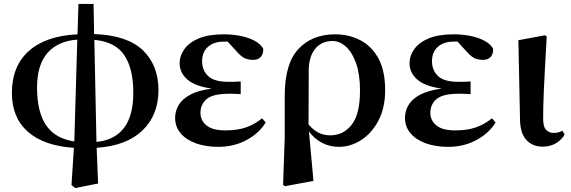

<svg xmlns="http://www.w3.org/2000/svg" viewBox="-20 -725 2880 969"><path d="M355 -11.2 370.1 -524.9Q272.5 -518.1 219.7 -458Q167 -397.9 167 -283.2Q167 -160.6 212.6 -93Q258.3 -25.4 355 -11.2ZM340.8 209 353 21Q202.1 11.2 121.1 -59.8Q40 -130.9 40 -255.9Q40 -391.6 126 -468Q211.9 -544.4 371.1 -551.8L376 -705.1H452.1L455.1 -553.2Q623 -546.9 701.4 -470.9Q779.8 -395 779.8 -270Q779.8 -144.5 699.2 -66.9Q618.7 10.7 467.8 21L475.1 201.2L359.9 224.1ZM456.1 -523.9 466.8 -8.8Q652.8 -27.3 652.8 -256.8Q652.8 -379.4 607.2 -446.8Q561.5 -514.2 456.1 -523.9Z M1081.1 16.1Q1019 16.1 970 -1.2Q920.9 -18.6 892.3 -51.5Q863.8 -84.5 863.8 -130.9Q863.8 -164.6 881.6 -194.8Q899.4 -225.1 940.2 -247.1Q981 -269 1048.8 -277.8Q963.4 -290 925 -324.2Q886.7 -358.4 886.7 -404.8Q886.7 -443.8 910.9 -477.5Q935.1 -511.2 984.1 -531.5Q1033.2 -551.8 1108.9 -551.8Q1152.8 -551.8 1193.6 -543.7Q1234.4 -535.6 1264.9 -519.3Q1295.4 -502.9 1308.6 -479Q1309.6 -452.6 1296.1 -437.7Q1282.7 -422.9 1257.8 -422.9Q1235.8 -422.9 1218 -429.7Q1200.2 -436.5 1173.8 -465.8L1128.9 -515.1H1110.8Q1059.1 -515.1 1029.5 -488.5Q1000 -461.9 1000 -416Q1000 -370.1 1030.5 -341.1Q1061 -312 1133.8 -312Q1148.9 -312 1162.6 -312.3Q1176.3 -312.5 1194.8 -314V-250Q1171.4 -251.5 1159.7 -251.7Q1147.9 -252 1138.7 -252Q1054.2 -252 1022.9 -225.1Q991.7 -198.2 991.7 -155.8Q991.7 -117.2 1022.2 -92Q1052.7 -66.9 1117.7 -66.9Q1177.7 -66.9 1221.4 -82Q1265.1 -97.2 1302.7 -127.9L1320.8 -106.9Q1288.6 -53.2 1225.1 -18.6Q1161.6 16.1 1081.1 16.1Z M1408.7 208 1417 -32.2V-243.2Q1417 -402.8 1485.8 -477.3Q1554.7 -551.8 1671.9 -551.8Q1739.7 -551.8 1797.1 -522.7Q1854.5 -493.7 1889.2 -431.4Q1923.8 -369.1 1923.8 -270Q1923.8 -180.7 1889.9 -116.5Q1856 -52.2 1802.7 -18.1Q1749.5 16.1 1690.9 16.1Q1643.1 16.1 1604 -4.9Q1564.9 -25.9 1539.1 -62L1562 188L1418 214.8ZM1537.1 -97.2Q1558.1 -71.3 1585.2 -56.6Q1612.3 -42 1647 -42Q1712.9 -42 1754.9 -95.5Q1796.9 -148.9 1796.9 -268.1Q1796.9 -350.1 1777.1 -405.8Q1757.3 -461.4 1725.8 -489.7Q1694.3 -518.1 1658.7 -518.1Q1602.5 -518.1 1570.6 -478.5Q1538.6 -439 1538.1 -369.1Z M2241.2 16.1Q2179.2 16.1 2130.1 -1.2Q2081.1 -18.6 2052.5 -51.5Q2023.9 -84.5 2023.9 -130.9Q2023.9 -164.6 2041.7 -194.8Q2059.6 -225.1 2100.3 -247.1Q2141.1 -269 2209 -277.8Q2123.5 -290 2085.2 -324.2Q2046.9 -358.4 2046.9 -404.8Q2046.9 -443.8 2071 -477.5Q2095.2 -511.2 2144.3 -531.5Q2193.4 -551.8 2269 -551.8Q2313 -551.8 2353.8 -543.7Q2394.5 -535.6 2425 -519.3Q2455.6 -502.9 2468.8 -479Q2469.7 -452.6 2456.3 -437.7Q2442.9 -422.9 2418 -422.9Q2396 -422.9 2378.2 -429.7Q2360.4 -436.5 2334 -465.8L2289.1 -515.1H2271Q2219.2 -515.1 2189.7 -488.5Q2160.2 -461.9 2160.2 -416Q2160.2 -370.1 2190.7 -341.1Q2221.2 -312 2293.9 -312Q2309.1 -312 2322.8 -312.3Q2336.4 -312.5 2355 -314V-250Q2331.5 -251.5 2319.8 -251.7Q2308.1 -252 2298.8 -252Q2214.4 -252 2183.1 -225.1Q2151.9 -198.2 2151.9 -155.8Q2151.9 -117.2 2182.4 -92Q2212.9 -66.9 2277.8 -66.9Q2337.9 -66.9 2381.6 -82Q2425.3 -97.2 2462.9 -127.9L2481 -106.9Q2448.7 -53.2 2385.3 -18.6Q2321.8 16.1 2241.2 16.1Z M2718.3 15.1Q2668 15.1 2637 -18.1Q2606 -51.3 2604.5 -119.1L2596.2 -522L2730.5 -546.9L2739.3 -541Q2733.9 -446.3 2730.2 -379.2Q2726.6 -312 2724.6 -265.4Q2722.7 -218.8 2721.9 -185.8Q2721.2 -152.8 2721.2 -126Q2721.2 -84 2736.6 -69.1Q2752 -54.2 2774.4 -54.2Q2788.6 -54.2 2799.1 -57.4Q2809.6 -60.5 2818.4 -64.9L2829.6 -46.9Q2818.8 -23.9 2789.6 -4.4Q2760.3 15.1 2718.3 15.1Z"/></svg>

Font: Source Han Serif TW
Style: Bold
Weight: 700
Designer: Ryoko NISHIZUKA Ë•øÂ°öÊ∂ºÂ≠ê (kana & ideographs); Frank Grie√ühammer (Latin, Greek & Cyrillic); Wenlong ZHANG Âº†ÊñáÈæô 
Foundry: Adobe
Version: Version 2.003;hotconv 1.1.1;makeotfexe 2.6.0